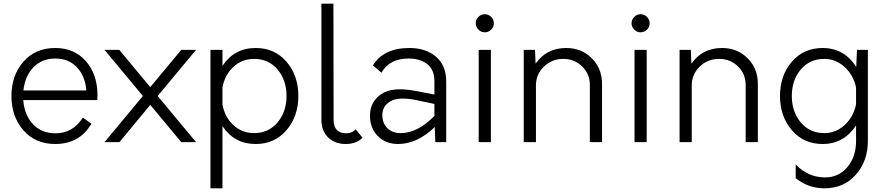

<svg xmlns="http://www.w3.org/2000/svg" viewBox="-20 -770 4801 1040"><path d="M508 -254Q508 -237 507 -228H106Q112 -147 158.5 -97.5Q205 -48 281 -48Q374 -48 429 -133L475 -100Q411 10 279 10Q172 10 107 -64Q42 -138 42 -250Q42 -362 107 -436Q172 -510 279 -510Q383 -510 445.5 -438.5Q508 -367 508 -254ZM280 -453Q207 -453 161 -405.5Q115 -358 107 -280H448Q441 -358 396.5 -405.5Q352 -453 280 -453Z M1042 -500 834 -250 1042 0H962L794 -202L627 0H546L754 -250L546 -500H626L794 -298L962 -500Z M1365 -510Q1468 -510 1532 -435.5Q1596 -361 1596 -250Q1596 -140 1532 -65Q1468 10 1365 10Q1249 10 1185 -87V250H1120V-500H1185V-413Q1249 -510 1365 -510ZM1356 -49Q1435 -49 1483.5 -107Q1532 -165 1532 -250Q1532 -336 1483.5 -393.5Q1435 -451 1356 -451Q1291 -451 1244.5 -408Q1198 -365 1185 -297V-203Q1198 -135 1244.5 -92Q1291 -49 1356 -49Z M1853 10Q1793 10 1757 -26Q1721 -62 1721 -120V-750H1786L1787 -120Q1787 -85 1804.5 -66.5Q1822 -48 1854 -48Q1887 -48 1907 -69L1944 -24Q1910 10 1853 10Z M2198 -510Q2286 -510 2341.5 -463Q2397 -416 2397 -327V0H2338L2335 -82Q2240 10 2136 10Q2069 10 2026.5 -33Q1984 -76 1984 -143Q1984 -219 2045.5 -260.5Q2107 -302 2233 -277L2333 -258V-330Q2333 -392 2294.5 -422.5Q2256 -453 2194 -453Q2089 -453 2046 -376L2000 -416Q2058 -510 2198 -510ZM2150 -49Q2242 -49 2333 -142V-207L2234 -228Q2139 -247 2095 -221.5Q2051 -196 2051 -146Q2051 -103 2078 -76Q2105 -49 2150 -49Z M2640.5 -609.5Q2626 -595 2606 -595Q2586 -595 2571.5 -609.5Q2557 -624 2557 -644Q2557 -664 2571.5 -678.5Q2586 -693 2606 -693Q2626 -693 2640.5 -678.5Q2655 -664 2655 -644Q2655 -624 2640.5 -609.5ZM2573 0V-500H2639V0Z M3047 -510Q3130 -510 3185.5 -454.5Q3241 -399 3241 -316V0H3175V-310Q3175 -369 3133.5 -410Q3092 -451 3031 -451Q2969 -451 2926 -409Q2883 -367 2883 -307V0H2817V-500H2878L2881 -425Q2940 -510 3047 -510Z M3484.5 -609.5Q3470 -595 3450 -595Q3430 -595 3415.5 -609.5Q3401 -624 3401 -644Q3401 -664 3415.5 -678.5Q3430 -693 3450 -693Q3470 -693 3484.5 -678.5Q3499 -664 3499 -644Q3499 -624 3484.5 -609.5ZM3417 0V-500H3483V0Z M3891 -510Q3974 -510 4029.5 -454.5Q4085 -399 4085 -316V0H4019V-310Q4019 -369 3977.5 -410Q3936 -451 3875 -451Q3813 -451 3770 -409Q3727 -367 3727 -307V0H3661V-500H3722L3725 -425Q3784 -510 3891 -510Z M4622 -500H4681V-7Q4681 103 4615.5 176.5Q4550 250 4446 250Q4358 250 4290 195V121Q4357 191 4450 191Q4522 191 4569.5 135.5Q4617 80 4617 -7V-90Q4550 10 4436 10Q4333 10 4269 -65Q4205 -140 4205 -250Q4205 -361 4269 -435.5Q4333 -510 4436 -510Q4552 -510 4618 -408ZM4445 -49Q4508 -49 4555.5 -93Q4603 -137 4617 -205V-296Q4603 -363 4555 -407Q4507 -451 4445 -451Q4366 -451 4317.5 -393.5Q4269 -336 4269 -250Q4269 -165 4317.5 -107Q4366 -49 4445 -49Z"/></svg>

Font: Orkney Light
Style: Regular
Weight: 300
Designer: Samuel Oakes and Alfredo Marco Pradil
Foundry: Alfredo Marco Pradil
Version: 1.0; ttfautohint (v1.5)